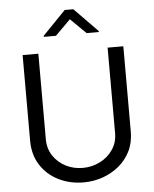

<svg xmlns="http://www.w3.org/2000/svg" viewBox="-62 -1009 859 1071"><g transform="rotate(-5 367.0 -473.5)"><path d="M561.1 -727.3H649.1V-248.6Q649.1 -188.2 625.5 -140.4Q601.9 -92.7 561.3 -59.1Q520.6 -25.6 469.5 -7.8Q418.3 9.9 363.6 9.9Q286.9 9.9 223.7 -21.3Q160.5 -52.6 122.9 -110.4Q85.2 -168.3 85.2 -248.6V-727.3H173.3V-248.6Q173.3 -196 199.6 -156.1Q225.9 -116.1 269.5 -93.6Q313.2 -71 365.1 -71Q416.9 -71 461.6 -93.6Q506.4 -116.1 533.7 -156.1Q561.1 -196 561.1 -248.6ZM279.8 -818.2 365.1 -903.4 451.7 -818.2H519.9V-823.9L389.2 -957.4H340.9L211.6 -823.9V-818.2Z"/></g></svg>

Font: Inter UI
Style: Regular
Weight: 400
Designer: Rasmus Andersson
Foundry: rsms
Version: Version 2.2